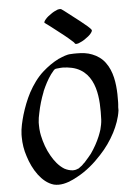

<svg xmlns="http://www.w3.org/2000/svg" viewBox="-64 -1045 795 1099"><g transform="rotate(-5 333.5 -495.5)"><path d="M608 -483C606 -545 597 -614 558 -666C540 -691 513 -710 484 -721C457 -732 427 -735 397 -735C385 -735 373 -735 362 -734C340 -734 315 -723 294 -714C293 -714 292 -713 291 -713C257 -696 226 -674 198 -649C163 -618 135 -578 112 -536C91 -496 75 -454 62 -411C52 -375 42 -337 41 -299V-285C41 -248 47 -209 59 -174C71 -135 89 -96 114 -63C136 -34 165 -8 201 2C210 4 219 5 228 5C266 5 305 -12 337 -30C390 -58 438 -99 478 -143C512 -179 541 -220 564 -264C584 -303 600 -345 606 -389V-407C607 -418 608 -427 608 -436ZM504 -390C504 -375 503 -360 503 -345C502 -326 498 -307 493 -288C489 -276 485 -264 480 -252C466 -218 448 -186 427 -156C416 -142 404 -128 392 -115L389 -111L379 -102C376 -98 372 -95 369 -92C365 -90 362 -86 358 -84L353 -80C352 -80 351 -79 350 -78C348 -77 346 -76 344 -76L340 -74C338 -74 336 -73 334 -72C328 -71 322 -70 316 -70C299 -71 283 -76 268 -84C237 -103 213 -134 195 -166C174 -202 160 -243 151 -285L148 -302C146 -316 145 -330 145 -345V-360C146 -378 149 -396 153 -413C161 -454 173 -494 188 -532C188 -533 189 -534 189 -536C203 -568 219 -600 240 -629L258 -651L263 -655C264 -656 266 -657 267 -657C272 -658 277 -659 282 -659C291 -660 300 -661 309 -661C344 -660 380 -654 410 -636C465 -604 489 -543 498 -483C503 -452 504 -421 504 -390ZM229 -924C251 -909 272 -892 294 -875C321 -854 349 -833 375 -809C381 -804 387 -799 391 -792C392 -790 395 -789 398 -789C403 -789 410 -791 413 -792C426 -797 440 -804 452 -813C464 -821 476 -830 485 -841C487 -844 494 -852 494 -858C494 -859 494 -861 493 -862C488 -870 479 -877 472 -884C459 -895 446 -906 433 -916C405 -938 377 -960 349 -981C343 -985 337 -989 331 -994C328 -996 325 -996 322 -996C318 -996 314 -995 309 -994C296 -989 282 -982 270 -973C258 -965 246 -956 237 -945C235 -943 227 -933 227 -927C227 -926 228 -925 229 -924Z"/></g></svg>

Font: Petaluma Script
Style: Regular
Weight: 400
Designer: Daniel Spreadbury
Foundry: Steinberg Media Technologies GmbH
Version: Version 1.10